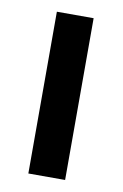

<svg xmlns="http://www.w3.org/2000/svg" viewBox="-62 -511 347 540"><g transform="rotate(10 112.0 -241.0)"><path d="M162 -10V-472H57V-10Z"/></g></svg>

Font: Bluebird
Style: Li
Weight: 300
Designer: Jasper
Foundry: Cannot Into Space Fonts
Version: Version 0.98